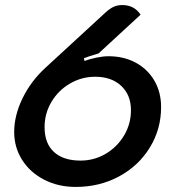

<svg xmlns="http://www.w3.org/2000/svg" viewBox="-20 -729 691 758"><path d="M36 -208Q36 -273 69 -341Q102 -409 160 -462L398 -681Q415 -696 429.5 -702.5Q444 -709 463 -709Q510 -709 535 -671L369 -518Q325 -505 311 -499L314 -488Q333 -496 360.5 -501.5Q388 -507 408 -507Q469 -507 516 -481.5Q563 -456 589.5 -410.5Q616 -365 616 -306Q616 -219 571.5 -146.5Q527 -74 450 -32.5Q373 9 279 9Q210 9 154.5 -19.5Q99 -48 67.5 -97.5Q36 -147 36 -208ZM497 -294Q497 -354 458.5 -390Q420 -426 356 -426Q302 -426 256 -399Q210 -372 183 -326.5Q156 -281 156 -227Q156 -163 193 -129Q230 -95 298 -95Q352 -95 397.5 -122Q443 -149 470 -194.5Q497 -240 497 -294Z"/></svg>

Font: K2D SemiBold
Style: Italic
Weight: 600
Italic angle: -10°
Designer: Katatrad Aksorn Co.,Ltd.
Foundry: Cadson Demak Co.,Ltd.
Version: Version 1.000; ttfautohint (v1.6)